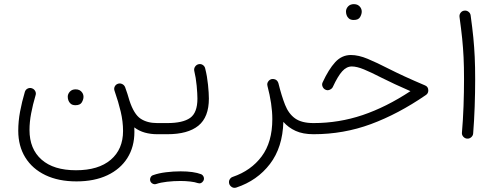

<svg xmlns="http://www.w3.org/2000/svg" viewBox="-20 -648 2422 934"><path d="M352.1 234.4Q264.6 234.4 200.9 203.9Q137.2 173.3 103 117.9Q68.8 62.5 68.8 -12.2Q68.8 -57.6 77.6 -105Q86.4 -152.3 101.1 -201.7Q105 -212.9 115.2 -217.5Q125.5 -222.2 135.7 -218.3Q146 -214.8 151.4 -204.8Q156.7 -194.8 152.8 -183.6Q139.6 -139.2 131.6 -96.9Q123.5 -54.7 123.5 -15.6Q123.5 76.7 182.1 128.4Q240.7 180.2 349.6 180.2Q459 180.2 518.8 129.2Q578.6 78.1 578.6 -10.7Q578.6 -56.6 567.4 -104.2Q556.2 -151.9 537.6 -205.1Q533.2 -216.3 537.8 -226.3Q542.5 -236.3 552.7 -240.2Q563 -244.1 573.2 -239.7Q583.5 -235.4 588.4 -224.6Q594.2 -208 599.9 -191.4Q605.5 -174.8 609.9 -158.2Q631.8 -91.8 664.1 -70.6Q696.3 -49.3 744.6 -49.3H745.1Q756.3 -49.3 764.2 -41.3Q772 -33.2 772 -22Q772 -10.7 764.2 -2.9Q756.3 4.9 745.1 4.9H744.6Q712.9 4.9 684.8 -2.9Q656.7 -10.7 633.3 -28.3Q633.8 -17.1 633.8 -6.3Q633.8 66.4 599.6 120.6Q565.4 174.8 502.2 204.6Q439 234.4 352.1 234.4ZM309.6 -177.7Q309.6 -190.9 319.8 -202.1Q330.1 -213.4 348.1 -213.4Q369.6 -213.4 380.4 -196.8Q386.2 -187.5 386.2 -176.8Q386.2 -164.6 378.2 -150.4Q370.1 -136.2 347.2 -136.2Q332 -136.2 323.7 -143.6Q315.4 -150.9 312.5 -160.2Q309.6 -168.5 309.6 -177.7Z M717.8 -22Q717.8 -33.2 725.8 -41.3Q733.9 -49.3 745.1 -49.3H793.9Q805.2 -49.3 813.5 -41.3Q821.8 -33.2 821.8 -22Q821.8 -10.7 813.5 -2.9Q805.2 4.9 793.9 4.9H745.1Q733.9 4.9 725.8 -2.9Q717.8 -10.7 717.8 -22Z M767.1 -22Q767.1 -33.2 774.9 -41.3Q782.7 -49.3 793.9 -49.3Q869.6 -49.3 905 -74.5Q940.4 -99.6 940.4 -168.5Q940.4 -190.9 936.8 -230.5Q933.1 -270 924.8 -304.2Q922.9 -315.4 929.7 -324.7Q936.5 -334 947.3 -335.9Q958.5 -337.9 967.5 -331.3Q976.6 -324.7 978.5 -313.5Q987.8 -276.9 991.9 -235.6Q996.1 -194.3 996.1 -168.5Q996.1 -78.1 945.1 -36.6Q894 4.9 793.9 4.9Q782.7 4.9 774.9 -2.9Q767.1 -10.7 767.1 -22ZM710.9 231.9Q708.5 223.1 712.6 214.6Q716.8 206.1 726.1 203.6Q752 194.3 787.8 189.9Q823.7 185.5 858.4 185.5Q922.4 185.5 959 199.7Q968.3 204.6 971.2 214.1Q974.1 223.6 968.8 232.4Q958.5 248 942.4 242.7Q928.7 237.8 905.8 235.1Q882.8 232.4 858.4 232.4Q824.7 232.4 792.7 236.1Q760.7 239.7 739.7 247.1Q730.5 250 721.9 245.1Q713.4 240.2 710.9 231.9Z M1129.9 264.2Q1117.7 268.1 1108.2 262.2Q1098.6 256.3 1095.2 246.6Q1091.8 233.9 1097.4 224.6Q1103 215.3 1112.3 212.4Q1201.2 182.1 1252.9 112.8Q1304.7 43.5 1304.7 -68.4Q1304.7 -105.5 1298.6 -146Q1292.5 -186.5 1281.2 -229.5L1280.8 -231.9Q1278.3 -242.2 1284.7 -251.5Q1291 -260.7 1301.3 -263.2Q1308.1 -264.6 1314.9 -262.7Q1327.1 -259.8 1332.5 -248Q1333.5 -245.6 1334.5 -242.7Q1349.6 -181.6 1366.7 -138.2Q1383.8 -94.7 1415.5 -72Q1447.3 -49.3 1504.9 -49.3H1505.4Q1516.6 -49.3 1524.4 -41.3Q1532.2 -33.2 1532.2 -22Q1532.2 -10.7 1524.4 -2.9Q1516.6 4.9 1505.4 4.9H1504.9Q1453.6 4.9 1418.2 -11.2Q1382.8 -27.3 1358.4 -55.2Q1355 68.8 1293.2 149.7Q1231.4 230.5 1129.9 264.2Z M1687 -380.4Q1724.1 -380.4 1768.6 -361.8Q1813 -343.3 1869.1 -314.5Q1904.8 -296.4 1948.7 -276.1Q1992.7 -255.9 2046.9 -232.9Q2063.5 -226.6 2063.5 -208Q2063.5 -192.9 2050.8 -185.1Q1917 -93.3 1784.2 -44.2Q1651.4 4.9 1505.4 4.9Q1494.1 4.9 1486.1 -3.2Q1478 -11.2 1478 -22Q1478 -33.2 1486.1 -41.3Q1494.1 -49.3 1505.4 -49.3Q1628.4 -49.3 1743.7 -88.1Q1858.9 -127 1976.6 -204.6Q1935.1 -222.7 1900.4 -238.8Q1865.7 -254.9 1835.9 -270Q1785.6 -295.9 1750.7 -310.3Q1715.8 -324.7 1691.4 -324.7Q1666 -324.7 1644.8 -301.3Q1623.5 -277.8 1599.1 -225.1Q1595.2 -216.3 1583.5 -211.2Q1571.8 -206.1 1560.1 -213.4Q1552.2 -218.3 1548.6 -228.3Q1544.9 -238.3 1549.8 -248Q1578.6 -310.5 1610.6 -345.5Q1642.6 -380.4 1687 -380.4ZM1663.1 -592.3Q1663.1 -605.5 1673.3 -616.7Q1683.6 -627.9 1701.7 -627.9Q1723.1 -627.9 1733.9 -611.3Q1739.7 -602.1 1739.7 -591.3Q1739.7 -579.1 1731.7 -564.9Q1723.6 -550.8 1700.7 -550.8Q1685.5 -550.8 1677.2 -558.1Q1668.9 -565.4 1666 -574.7Q1663.1 -583 1663.1 -592.3Z M2215.3 -565.9Q2213.9 -577.1 2220.9 -586.2Q2228 -595.2 2238.8 -596.2Q2250 -597.7 2259 -590.8Q2268.1 -584 2269.5 -572.8Q2277.8 -512.7 2282.5 -465.6Q2287.1 -418.5 2289.3 -371.1Q2291.5 -323.7 2291.5 -261.7Q2291.5 -198.2 2289.1 -128.7Q2286.6 -59.1 2281.7 1.5Q2280.8 12.2 2272 19.8Q2263.2 27.3 2252 26.4Q2241.2 25.4 2233.6 16.8Q2226.1 8.3 2227.1 -2.4Q2232.4 -63 2234.9 -132.1Q2237.3 -201.2 2237.3 -263.7Q2237.3 -323.7 2235.1 -369.1Q2232.9 -414.6 2228.3 -460.2Q2223.6 -505.9 2215.3 -565.9Z"/></svg>

Font: Mikhak-DS2-FD Light
Style: Regular
Weight: 300
Designer: Amin Abedi
Version: Version 3.2